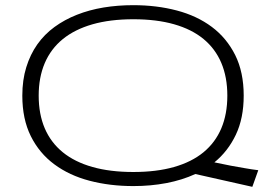

<svg xmlns="http://www.w3.org/2000/svg" viewBox="-20 -703 1024 739"><path d="M918 -335Q918 -248 887.7 -184.3Q857.4 -120.6 805.2 -78.1Q838.4 -70.8 868.7 -65.2Q898.9 -59.6 922.4 -55.7Q949.7 -50.8 974.1 -47.9L951.2 16.1L731.9 -33.2Q680.7 -9.8 620.4 1.7Q560.1 13.2 493.2 13.2Q402.8 13.2 324.7 -7.3Q246.6 -27.8 189 -70.6Q131.3 -113.3 98.6 -179Q65.9 -244.6 65.9 -335Q65.9 -395 81.1 -444.1Q96.2 -493.2 123.5 -532Q150.9 -570.8 189.7 -599.1Q228.5 -627.4 276.1 -646.2Q323.7 -665 378.4 -674.1Q433.1 -683.1 493.2 -683.1Q583 -683.1 660.6 -662.6Q738.3 -642.1 795.4 -599.4Q852.5 -556.6 885.3 -491Q918 -425.3 918 -335ZM855 -335Q855 -406.2 831.8 -460.9Q808.6 -515.6 763.2 -553Q717.8 -590.3 650.1 -609.6Q582.5 -628.9 493.2 -628.9Q403.8 -628.9 335.7 -609.4Q267.6 -589.8 221.7 -552.5Q175.8 -515.1 152.3 -460.2Q128.9 -405.3 128.9 -335Q128.9 -263.7 152.3 -209Q175.8 -154.3 221.7 -116.9Q267.6 -79.6 335.7 -60.3Q403.8 -41 493.2 -41Q582.5 -41 650.1 -60.3Q717.8 -79.6 763.2 -116.9Q808.6 -154.3 831.8 -209Q855 -263.7 855 -335Z"/></svg>

Font: Syncopate
Style: Regular
Weight: 300
Width: 7
Designer: Astigmatic (AOETI)
Foundry: Astigmatic (AOETI)
Version: Version 001.000